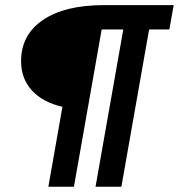

<svg xmlns="http://www.w3.org/2000/svg" viewBox="-20 -713 683 733"><path d="M344.7 0 450.7 -600.6H368.2L262.2 0H164.6L218.3 -305.2Q143.6 -322.3 102.1 -367.4Q60.5 -412.6 60.5 -479.5Q60.5 -580.1 144 -636.7Q227.5 -693.4 376 -693.4H643.1L626.5 -600.6H549.3L443.4 0Z"/></svg>

Font: Cascadia Code NF
Style: Italic
Weight: 400
Italic angle: -10°
Monospace: yes
Designer: Aaron Bell
Foundry: Saja Typeworks
Version: Version 2404.023; ttfautohint (v1.8.4)